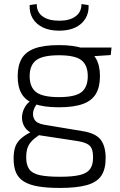

<svg xmlns="http://www.w3.org/2000/svg" viewBox="-20 -719 593 945"><path d="M270 -497Q345 -497 389 -480.5Q433 -464 452.5 -430.5Q472 -397 472 -344Q472 -292 452.5 -258Q433 -224 388.5 -207.5Q344 -191 270 -191Q195 -191 150.5 -207.5Q106 -224 86.5 -257.5Q67 -291 67 -343Q67 -396 86.5 -430Q106 -464 150.5 -480.5Q195 -497 270 -497ZM270 -447Q190 -447 158 -422.5Q126 -398 126 -344Q126 -290 158 -265.5Q190 -241 270 -241Q350 -241 381 -265.5Q412 -290 412 -344Q412 -398 381 -422.5Q350 -447 270 -447ZM529 -485 525 -448 403 -440 368 -485ZM134 -224 173 -219Q152 -200 145 -175.5Q138 -151 149.5 -131Q161 -111 198 -105L384 -74Q450 -64 475 -32Q500 0 500 59Q500 114 478.5 146Q457 178 407.5 192Q358 206 275 206Q211 206 167.5 198.5Q124 191 97 174Q70 157 58.5 129.5Q47 102 47 61Q47 28 54.5 5.5Q62 -17 80.5 -34.5Q99 -52 130 -68L183 -97L217 -86L168 -51Q146 -36 133 -21Q120 -6 114.5 12Q109 30 109 57Q109 93 124 114Q139 135 175.5 143Q212 151 275 151Q337 151 372.5 142.5Q408 134 423 113.5Q438 93 438 57Q438 29 431.5 13Q425 -3 406.5 -12Q388 -21 353 -26L169 -54Q138 -59 119.5 -74Q101 -89 93.5 -110Q86 -131 89 -152.5Q92 -174 103.5 -193.5Q115 -213 134 -224ZM381 -699 416 -694Q418 -656 400.5 -627.5Q383 -599 350.5 -583.5Q318 -568 271 -568Q225 -568 192 -583.5Q159 -599 141.5 -627.5Q124 -656 126 -694L161 -699Q160 -660 189.5 -638.5Q219 -617 272 -617Q323 -617 352 -638.5Q381 -660 381 -699Z"/></svg>

Font: Exo 2 Light
Style: Regular
Weight: 300
Designer: Natanael Gama
Foundry: Natanael Gama
Version: Version 2.010